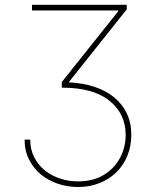

<svg xmlns="http://www.w3.org/2000/svg" viewBox="-20 -565 639 777"><path d="M102.3 0Q102.3 39.8 118.3 71Q134.2 102.3 161 124.1Q187.9 146 222.8 157.5Q257.8 169 295.5 169Q356.9 169 400.2 142.8Q421.9 129.6 438.4 111.9Q454.9 94.1 466.1 73.2Q477.3 52.2 483 28.6Q488.6 5 488.6 -19.9Q488.6 -103.7 423.3 -157Q358 -210.2 231.5 -210.2H230.1V-233L458.8 -519.9V-522.7H109.4V-545.5H492.9V-527L259.9 -234.4V-231.5Q316.1 -229 362.4 -213.6Q408.7 -198.2 441.8 -171.2Q474.8 -144.2 493.1 -106Q511.4 -67.8 511.4 -19.9Q511.4 26.6 495.4 65.5Q479.4 104.4 450.6 132.5Q421.9 160.5 382.3 176.1Q342.7 191.8 295.5 191.8Q253.6 191.8 214.7 178.8Q175.8 165.8 145.8 141.2Q115.8 116.5 97.7 81Q79.5 45.5 79.5 0Z"/></svg>

Font: Inter P Thin
Style: Regular
Weight: 100
Designer: Rasmus Andersson
Foundry: rsms
Version: Version 3.018;git-588b23468